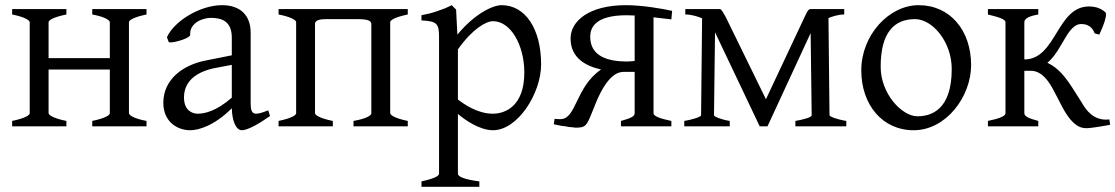

<svg xmlns="http://www.w3.org/2000/svg" viewBox="-20 -489 4316 743"><path d="M479 -51V-403C479 -409 490 -421 547 -433V-454H337V-433C391 -423 405 -409 405 -403V-264H168V-403C168 -409 179 -421 237 -433V-454H27V-433C81 -422 95 -409 95 -403V-51C95 -45 84 -33 27 -21V0H237V-21C182 -32 168 -45 168 -51V-220H405V-51C405 -45 394 -33 337 -21V0H547V-21C493 -31 479 -45 479 -51Z M692 -112C692 -181 750 -215 819 -227L877 -238V-111C816 -58 771 -49 745 -49C732 -49 692 -55 692 -112ZM1025 -40 1018 -62C990 -51 980 -49 970 -49C954 -49 950 -66 950 -87V-362C950 -430 910 -469 839 -469C756 -469 655 -409 626 -345L633 -326C635 -325 637 -325 640 -325C661 -325 716 -342 716 -354V-360C716 -390 746 -417 795 -420C841 -420 877 -405 877 -343V-275L777 -255C688 -238 612 -182 612 -91C612 -18 666 15 716 15C748 15 809 -2 877 -70C878 -22 893 15 916 15C938 15 981 -9 1025 -40Z M1490 -51V-403C1490 -409 1501 -421 1558 -433V-454H1058V-433C1104 -424 1125 -412 1126 -404V-51C1126 -45 1115 -33 1058 -21V0H1268V-21C1213 -32 1199 -45 1199 -51V-398C1201 -411 1217 -415 1243 -415H1359C1402 -415 1414 -410 1417 -398V-50C1416 -42 1399 -30 1348 -21V0H1558V-21C1504 -32 1490 -45 1490 -51Z M1887 -49C1827 -49 1774 -87 1752 -104V-298C1809 -378 1861 -407 1888 -407C1956 -407 2009 -315 2009 -208C2009 -79 1936 -49 1887 -49ZM1921 -469C1887 -469 1817 -436 1750 -355L1745 -452L1728 -469C1719 -464 1709 -460 1700 -456L1672 -446C1653 -439 1632 -434 1611 -430V-410C1670 -407 1679 -398 1679 -347V183C1679 189 1671 200 1611 213V234H1835V213C1782 206 1752 196 1752 183V-48C1778 -26 1835 15 1888 15C1983 15 2074 -127 2074 -240C2074 -377 2013 -469 1921 -469Z M2509 -51V-422L2578 -414L2581 -447C2545 -455 2466 -469 2402 -469C2260 -469 2188 -408 2188 -340C2188 -264 2248 -233 2306 -220C2207 -153 2211 -28 2149 -28C2143 -28 2135 -28 2126 -29L2123 -8L2153 -2C2163 -1 2172 0 2179 2L2199 4C2203 5 2207 5 2209 5C2246 5 2250 -2 2271 -54L2288 -96C2333 -202 2373 -211 2395 -211H2436V-51C2436 -39 2423 -32 2383 -21V0H2578V-21C2535 -30 2509 -39 2509 -51ZM2436 -429V-253C2415 -251 2408 -251 2401 -251C2334 -252 2264 -270 2264 -347C2264 -380 2281 -430 2405 -430C2417 -430 2424 -429 2436 -429Z M3247 -433V-454H3120C3110 -454 3107 -452 3094 -424L2944 -105L2788 -424C2772 -451 2772 -454 2762 -454H2632V-433C2654 -433 2679 -426 2697 -418L2693 -43C2693 -36 2654 -25 2628 -21V0H2804V-21C2768 -27 2743 -38 2743 -43L2747 -364L2920 0H2950L3117 -361L3121 -43C3121 -34 3082 -25 3058 -21V0H3255V-21C3213 -28 3190 -39 3190 -43L3186 -419C3197 -424 3223 -433 3247 -433Z M3530 -39C3471 -39 3388 -125 3388 -231C3388 -364 3441 -415 3521 -415C3588 -415 3663 -328 3663 -222C3663 -63 3583 -39 3530 -39ZM3535 -469C3420 -469 3313 -353 3313 -217C3313 -84 3394 15 3516 15C3641 15 3738 -115 3738 -237C3738 -371 3657 -469 3535 -469Z M3871 -403V-51C3871 -39 3846 -30 3803 -21V0H3998V-21C3960 -31 3944 -39 3944 -51V-215H3969C3987 -215 4021 -210 4058 -138L4081 -94C4129 5 4165 7 4186 7C4204 7 4267 -4 4276 -6L4273 -27C4269 -27 4265 -26 4261 -26C4211 -26 4184 -60 4165 -94L4130 -149C4087 -217 4056 -235 4033 -246C4053 -262 4069 -286 4082 -308L4101 -340C4131 -393 4152 -396 4165 -396C4196 -396 4210 -377 4216 -360L4234 -355C4253 -395 4260 -420 4260 -433C4260 -438 4259 -441 4257 -442C4241 -456 4221 -464 4194 -464C4069 -464 4068 -259 3944 -259V-403C3944 -418 3964 -427 3998 -433V-454H3803V-433C3843 -423 3871 -415 3871 -403Z"/></svg>

Font: Temporarium
Style: Regular
Weight: 400
Version: Version 1.1